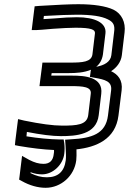

<svg xmlns="http://www.w3.org/2000/svg" viewBox="-20 -679 620 914"><path d="M509 -340C535 -357 556 -383 560 -416L573 -525C579 -573 559 -614 520 -633C484 -650 426 -659 353 -659C312 -659 251 -656 168 -651L145 -649L142 -626L134 -561L131 -536H156C162 -536 188 -538 233 -542C277 -545 312 -547 340 -547C415 -547 434 -538 432 -520L420 -420C415 -384 373 -381 315 -381H207H182L179 -356L171 -294L168 -269H193H318C375 -269 417 -266 412 -232L400 -131C394 -84 345 -81 276 -81C232 -81 173 -89 95 -105L66 -112L62 -81L53 -9L51 12L71 16C130 26 186 33 237 35C238 41 237 47 236 53C233 85 217 101 187 101C165 101 144 95 119 82L85 63L80 104L73 161L71 176L84 183C121 204 161 215 197 215C271 215 334 158 343 84C344 71 345 53 344 32C438 22 530 -16 544 -129L559 -249C565 -298 541 -325 509 -340ZM438 -361C454 -374 466 -393 470 -420L482 -520C488 -571 431 -597 346 -597C317 -597 279 -595 235 -591C215 -590 199 -589 187 -588L189 -603C259 -607 311 -609 347 -609C416 -609 463 -602 493 -587C520 -574 528 -559 523 -525L510 -416C506 -384 476 -368 438 -361ZM411 -336V-334L408 -313L429 -309C480 -300 514 -292 509 -249L494 -129C483 -41 416 -21 319 -16L290 -14L292 14C294 46 295 69 293 84C286 138 256 165 203 165C177 165 153 159 125 145L126 141C144 148 163 151 180 151C233 151 280 104 286 53C288 37 288 20 286 3L283 -15H264C215 -16 163 -21 106 -30L108 -51C174 -38 229 -31 270 -31C341 -31 439 -37 450 -131L462 -232C472 -313 383 -319 324 -319H224L226 -331H309C340 -331 380 -333 413 -347L411 -336Z"/></svg>

Font: Gamestation Text Outline
Style: Italic
Weight: 400
Designer: Jonas Hecksher
Foundry: Jonas Hecksher, Playtypeª, e-types AS
Version: Version 1.003